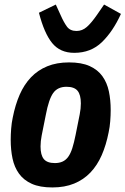

<svg xmlns="http://www.w3.org/2000/svg" viewBox="-20 -811 551 843"><path d="M210 12Q155 12 119.5 -4Q84 -20 63.5 -48.5Q43 -77 35 -115Q27 -153 27 -197Q27 -220 29 -246Q31 -272 36 -295Q47 -351 66.5 -395.5Q86 -440 116 -471.5Q146 -503 187.5 -520Q229 -537 283 -537Q338 -537 373.5 -521Q409 -505 429.5 -476.5Q450 -448 458 -410Q466 -372 466 -328Q466 -305 464 -279Q462 -253 457 -230Q446 -174 426.5 -129.5Q407 -85 377 -53.5Q347 -22 305.5 -5Q264 12 210 12ZM221 -95Q240 -95 254.5 -101.5Q269 -108 279.5 -122.5Q290 -137 297.5 -160.5Q305 -184 312 -219L330 -309Q335 -334 335 -357Q335 -395 320.5 -412.5Q306 -430 272 -430Q233 -430 213.5 -402.5Q194 -375 181 -306L163 -216Q158 -191 158 -168Q158 -130 172.5 -112.5Q187 -95 221 -95ZM306 -579Q244 -579 209 -622Q174 -665 151 -755L225 -791L246 -745Q260 -713 274 -694Q288 -675 316 -675Q341 -675 361 -692.5Q381 -710 406 -746L437 -791L511 -750Q476 -673 427.5 -626Q379 -579 306 -579Z"/></svg>

Font: IBM Plex Sans Cond
Style: Bold Italic
Weight: 700
Width: 3
Italic angle: -11°
Designer: Mike Abbink, Paul van der Laan, Pieter van Rosmalen
Foundry: Bold Monday
Version: Version 1.3